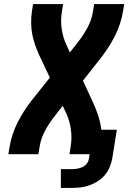

<svg xmlns="http://www.w3.org/2000/svg" viewBox="-20 -755 640 940"><path d="M278 165V73H331Q344 73 357 71Q370 69 382.5 63.5Q395 58 404 47Q413 36 415 24L419 0H320L326 -37Q333 -80 327 -121.5Q321 -163 305 -199L287 -237L248 -187Q221 -153 200.5 -115Q180 -77 174 -37L168 0H21L27 -37Q37 -97 65.5 -154Q94 -211 134 -262L224 -375L172 -485Q161 -509 152 -534.5Q143 -560 138 -586.5Q133 -613 132.5 -641.5Q132 -670 136 -698L142 -735H289L283 -698Q276 -655 282 -613.5Q288 -572 305 -536L322 -498L361 -548Q388 -582 408.5 -620Q429 -658 435 -698L441 -735H588L582 -698Q572 -638 543.5 -581Q515 -524 475 -473L386 -360L437 -250Q451 -219 461.5 -186.5Q472 -154 476 -120H552L529 24Q525 45 516 65.5Q507 86 492 103.5Q477 121 457.5 133Q438 145 417 152.5Q396 160 374.5 162.5Q353 165 331 165Z"/></svg>

Font: Iosevka Curly Heavy Extended
Style: Italic
Weight: 900
Width: 7
Italic angle: -9°
Monospace: yes
Designer: Belleve Invis
Foundry: Belleve Invis
Version: Version 11.1.0; ttfautohint (v1.8.3)